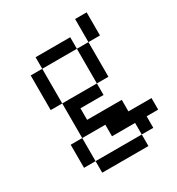

<svg xmlns="http://www.w3.org/2000/svg" viewBox="-166 -668 832 900"><g transform="rotate(-30 250.0 -218.0)"><path d="M500 0V-62.5H375V-125H187.5V-187.5H312.5V-250H125V-62.5H62.5Q62.5 -62.5 62.5 62.5H125V125H375V62.5H125Q125 62.5 125 -62.5H250V0H375V62.5H437.5V0ZM125 -250V-437.5H62.5V-250ZM312.5 -250H375V-437.5H312.5ZM125 -437.5H312.5V-500H125ZM375 -437.5H437.5Q437.5 -437.5 437.5 -562.5H375Q375 -562.5 375 -437.5Z"/></g></svg>

Font: Unifont
Style: Regular
Weight: 500
Version: Version 13.0.05